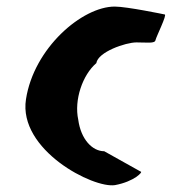

<svg xmlns="http://www.w3.org/2000/svg" viewBox="-20 -574 522 584"><path d="M59 -272C35 -118 264 0 330 -11C389 -22 416 -52 408 -52L297 -114C261 -114 226 -150 218 -210C205 -270 231 -346 273 -382C278 -416 362 -445 395 -445C429 -445 451 -441 453 -452C455 -462 489 -530 481 -530C481 -530 366 -554 329 -554C230 -554 83 -428 59 -272Z"/></svg>

Font: Ampere
Style: SCSuCndIta
Weight: 400
Version: Version 1